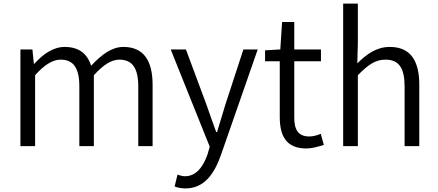

<svg xmlns="http://www.w3.org/2000/svg" viewBox="-20 -816 2444 1072"><path d="M94 0H176V-396C227 -454 275 -483 318 -483C390 -483 423 -437 423 -333V0H504V-396C557 -454 602 -483 646 -483C718 -483 752 -437 752 -333V0H832V-343C832 -481 779 -554 669 -554C604 -554 547 -511 489 -449C468 -513 424 -554 341 -554C277 -554 219 -513 172 -460H169L161 -540H94Z M1016 236C1121 236 1177 153 1213 51L1419 -540H1339L1238 -231C1223 -183 1207 -128 1192 -79H1187C1168 -129 1150 -184 1133 -231L1018 -540H933L1151 3L1139 45C1115 115 1075 168 1013 168C998 168 982 163 971 159L955 225C971 232 992 236 1016 236Z M1691 13C1721 13 1757 3 1788 -7L1771 -69C1753 -61 1728 -54 1708 -54C1643 -54 1623 -94 1623 -160V-474H1772V-540H1623V-693H1555L1545 -540L1460 -535V-474H1542V-163C1542 -57 1578 13 1691 13Z M1896 0H1978V-396C2034 -453 2075 -483 2132 -483C2207 -483 2239 -437 2239 -333V0H2321V-343C2321 -481 2269 -554 2156 -554C2082 -554 2026 -513 1975 -462L1978 -575V-796H1896Z"/></svg>

Font: Noto Sans CJK HK DemiLight
Style: Regular
Weight: 350
Designer: Ryoko NISHIZUKA 西塚涼子 (kana, bopomofo & ideographs); Paul D. Hunt (Latin, Greek & Cyrillic); Sandoll Communications 산돌커뮤니
Foundry: Adobe
Version: Version 2.004;hotconv 1.0.118;makeotfexe 2.5.65603